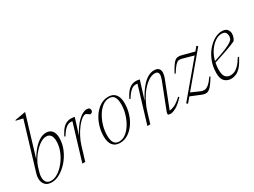

<svg xmlns="http://www.w3.org/2000/svg" viewBox="-49 -1281 2464 1861"><g transform="rotate(-30 1183.0 -350.0)"><path d="M203.5 -665Q189.5 -668.5 169.8 -673.2Q150 -678 128 -683L130 -689.5L241 -709.5H249.5L114.5 -262.5Q168.5 -351.5 220.5 -393.8Q272.5 -436 321 -436Q368 -436 390 -406.5Q412 -377 412 -329Q412 -262.5 386 -201.8Q360 -141 318.5 -93.2Q277 -45.5 229 -17.8Q181 10 136.5 10Q86 10 61.8 -17.5Q37.5 -45 37.5 -88Q37.5 -113.5 45 -138ZM77 -135Q69 -109 69 -82.5Q69 -47.5 85.8 -27Q102.5 -6.5 136.5 -6.5Q176 -6.5 217.2 -33.8Q258.5 -61 293.5 -106Q328.5 -151 350 -205Q371.5 -259 371.5 -312.5Q371.5 -403 306 -403Q275.5 -403 242.2 -382.5Q209 -362 178.8 -329.2Q148.5 -296.5 125.5 -259Q102.5 -221.5 92.5 -187.5Z M602 -403.5Q599.5 -404.5 595 -405Q590.5 -405.5 582 -405.5Q552.5 -405.5 524.8 -380.5Q497 -355.5 470.5 -309.5L459.5 -315Q495 -385.5 528.5 -409.8Q562 -434 600.5 -434Q627 -434 642 -428L587.5 -251.5Q630.5 -335.5 682 -385.5Q733.5 -435.5 779.5 -435.5Q798.5 -435.5 807.2 -427Q816 -418.5 816 -405Q816 -391.5 807 -383.5Q798 -375.5 788 -375.5Q784.5 -375.5 779.8 -378.8Q775 -382 769.5 -386.5Q764.5 -391 757.2 -395.2Q750 -399.5 742 -399.5Q723.5 -399.5 698.2 -379.2Q673 -359 646.5 -324.2Q620 -289.5 597 -246Q574 -202.5 560 -156.5L512.5 0H480Z M1019.5 -436Q1073 -436 1100.5 -401.8Q1128 -367.5 1128 -303.5Q1128 -245 1111 -189Q1094 -133 1063 -88.2Q1032 -43.5 990.2 -16.8Q948.5 10 899 10Q846 10 818.2 -24.2Q790.5 -58.5 790.5 -122.5Q790.5 -181 807.5 -237Q824.5 -293 855.5 -337.8Q886.5 -382.5 928.2 -409.2Q970 -436 1019.5 -436ZM897.5 -6Q939 -6 975 -34.2Q1011 -62.5 1037.8 -107.8Q1064.5 -153 1079.5 -205.8Q1094.5 -258.5 1094.5 -308Q1094.5 -367.5 1076 -393.8Q1057.5 -420 1021 -420Q979.5 -420 943.5 -391.8Q907.5 -363.5 880.8 -318.2Q854 -273 839 -220.2Q824 -167.5 824 -118Q824 -58.5 842.5 -32.2Q861 -6 897.5 -6Z M1198.5 -309.5 1187.5 -315Q1223 -385.5 1256.5 -409.8Q1290 -434 1328.5 -434Q1340.5 -434 1352 -432.2Q1363.5 -430.5 1370 -428L1307.5 -226.5Q1350 -306.5 1389 -352.2Q1428 -398 1463 -417Q1498 -436 1529.5 -436Q1565.5 -436 1581.5 -420.5Q1597.5 -405 1597.5 -377.5Q1597.5 -347 1579.5 -302.5L1470 -22Q1493 -22.5 1525.8 -36.8Q1558.5 -51 1608 -97L1616.5 -87.5Q1565 -32 1526.5 -11Q1488 10 1461.5 10Q1440 10 1435.8 1Q1431.5 -8 1440 -29.5L1550 -312Q1564 -348 1564 -370Q1564 -407 1523.5 -407Q1490 -407 1454.2 -384.2Q1418.5 -361.5 1384.8 -322.2Q1351 -283 1323.5 -232.5Q1296 -182 1279 -126.5L1240.5 0H1208L1330 -403.5Q1327.5 -404.5 1323 -405Q1318.5 -405.5 1310 -405.5Q1280.5 -405.5 1252.8 -380.5Q1225 -355.5 1198.5 -309.5Z M1643.5 -2.5 1947 -363.5 1822.5 -398Q1804.5 -403 1788.5 -400.5Q1772.5 -398 1752.2 -376.5Q1732 -355 1699.5 -303L1689.5 -308Q1722.5 -368.5 1744.2 -396.5Q1766 -424.5 1787 -430.2Q1808 -436 1838.5 -428L1971.5 -393L2008 -436L2022 -424L1729 -75.5L1821.5 -34.5Q1843 -25 1864 -26.2Q1885 -27.5 1910 -47.8Q1935 -68 1968 -115.5L1978 -110.5Q1943.5 -52.5 1918.8 -24.2Q1894 4 1870.8 8.5Q1847.5 13 1817.5 1L1704 -45.5L1657 10Z M2314.5 -138.5Q2283 -77.5 2254.5 -45.2Q2226 -13 2198.2 -1.5Q2170.5 10 2141.5 10Q2101.5 10 2072.2 -16.8Q2043 -43.5 2043 -108Q2043 -180 2066 -240Q2089 -300 2126.2 -344Q2163.5 -388 2206.5 -412Q2249.5 -436 2290 -436Q2330.5 -436 2348.5 -415.2Q2366.5 -394.5 2366.5 -366.5Q2366.5 -326 2341.5 -293.5Q2292 -271 2226.2 -248Q2160.5 -225 2087 -202Q2079 -165 2079 -126.5Q2079 -65.5 2100.2 -43.8Q2121.5 -22 2154 -22Q2173.5 -22 2196.2 -30.8Q2219 -39.5 2244.8 -64.8Q2270.5 -90 2299.5 -138.5ZM2275 -415.5Q2240.5 -415.5 2203.5 -390.8Q2166.5 -366 2136 -321.5Q2105.5 -277 2090.5 -217.5Q2176 -245.5 2224.8 -265.5Q2273.5 -285.5 2296.2 -301Q2319 -316.5 2325 -330.2Q2331 -344 2331 -359.5Q2331 -382.5 2319.8 -399Q2308.5 -415.5 2275 -415.5Z"/></g></svg>

Font: Newsreader Text ExtraLight
Style: Italic
Weight: 275
Italic angle: -17°
Designer: Hugues Gentile
Foundry: Production Type
Version: Version 1.001